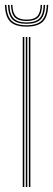

<svg xmlns="http://www.w3.org/2000/svg" viewBox="-32 -748 213 768"><path d="M83.5 0V-600H89.5V0ZM59 0V-600H65.2V0ZM71.2 0V-600H77.2V0ZM74.2 -641.5Q28.8 -641.5 8.8 -661.6Q-11.2 -681.8 -12.2 -728.2H-6.2Q-5.2 -684.8 13.4 -665.9Q32 -647 74.2 -647Q116.2 -647 135 -665.9Q153.8 -684.8 154.8 -728.2H160.8Q159.8 -681.8 139.6 -661.6Q119.5 -641.5 74.2 -641.5ZM74.2 -652.8Q35.2 -652.8 18 -670.2Q0.8 -687.8 -0.2 -728.2H6Q6.5 -690.8 22.5 -674.5Q38.5 -658.2 74.2 -658.2Q110 -658.2 125.9 -674.5Q141.8 -690.8 142.5 -728.2H148.5Q147.8 -687.8 130.5 -670.2Q113.2 -652.8 74.2 -652.8ZM74.2 -664Q41.5 -664 27.1 -678.9Q12.8 -693.8 12 -728.2H17.8Q18.2 -697 31.5 -683.2Q44.8 -669.5 74.2 -669.5Q103.8 -669.5 117 -683.2Q130.2 -697 130.5 -728.2H136.2Q135.8 -693.8 121.4 -678.9Q107 -664 74.2 -664Z"/></svg>

Font: Big Shoulders Inline Display ExtraLight
Style: Regular
Weight: 250
Version: Version 2.002